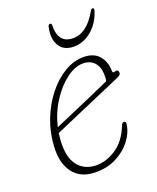

<svg xmlns="http://www.w3.org/2000/svg" viewBox="-121 -692 634 774"><g transform="rotate(-20 196.0 -305.0)"><path d="M338 -125.5Q332.5 -94.5 309.2 -64Q286 -33.5 247.2 -13Q208.5 7.5 157 7.5Q93.5 7.5 61 -34.5Q28.5 -76.5 33.5 -150Q37 -208.5 58 -261.8Q79 -315 112 -356.5Q145 -398 185.2 -422Q225.5 -446 267 -446Q311.5 -446 334 -419.5Q356.5 -393 356.5 -353.5Q356.5 -344 366.5 -347.5Q381.5 -352.5 383 -339.5Q385 -329 370 -322Q336 -307 291.8 -288Q247.5 -269 203 -249.8Q158.5 -230.5 122.5 -215Q86.5 -199.5 69.5 -192Q67.5 -178 66.5 -164Q61.5 -89.5 90.2 -53.8Q119 -18 169.5 -18Q212 -18 254 -45.8Q296 -73.5 319.5 -133Q324 -144.5 331.5 -144.5Q342.5 -144.5 338 -125.5ZM257 -422.5Q222.5 -422.5 185.2 -394.8Q148 -367 117.8 -320Q87.5 -273 74 -215.5Q98.5 -226 141.5 -244.5Q184.5 -263 233 -284.2Q281.5 -305.5 321 -323Q323 -333 323 -348.5Q323 -382.5 305.5 -402.5Q288 -422.5 257 -422.5ZM255.5 -531.5Q315.5 -531.5 359 -609.5Q363.5 -618 369 -618Q376.5 -618 374 -607.5Q360 -559.5 324.8 -529Q289.5 -498.5 247 -498.5Q204 -498.5 185.2 -529.5Q166.5 -560.5 178 -609Q180 -618 187 -618Q193.5 -618 193.5 -609.5Q191.5 -531.5 255.5 -531.5Z"/></g></svg>

Font: Fraunces 72pt S100 Thin
Style: Italic
Weight: 100
Italic angle: -16°
Version: Version 1.000; ttfautohint (v1.8.3)